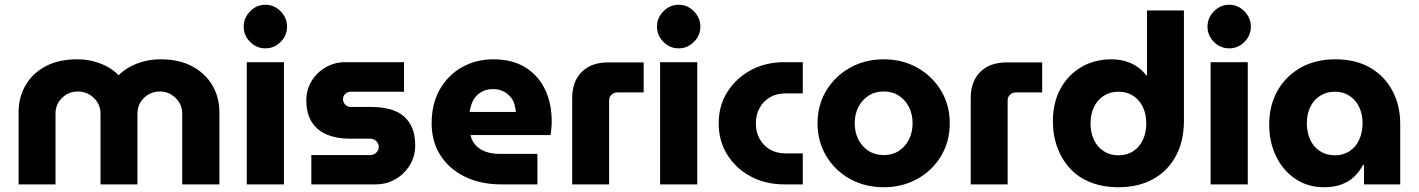

<svg xmlns="http://www.w3.org/2000/svg" viewBox="-20 -774 5955 806"><path d="M58 0V-303Q58 -366 87.5 -416.5Q117 -467 172 -496Q227 -525 303 -525Q341 -525 373 -516.5Q405 -508 431.5 -493.5Q458 -479 477 -459H479Q499 -479 525.5 -493.5Q552 -508 584.5 -516.5Q617 -525 655 -525Q731 -525 786 -496Q841 -467 871 -416.5Q901 -366 901 -303V0H745V-298Q745 -323 732.5 -343.5Q720 -364 699 -377Q678 -390 651 -390Q624 -390 602.5 -377Q581 -364 569 -343.5Q557 -323 557 -298V0H402V-298Q402 -323 389.5 -343.5Q377 -364 355.5 -377Q334 -390 307 -390Q280 -390 258.5 -377Q237 -364 225 -343.5Q213 -323 213 -298V0Z M1016 0V-513H1172V0ZM1094 -571Q1057 -571 1030 -598Q1003 -625 1003 -662Q1003 -699 1030 -726.5Q1057 -754 1094 -754Q1131 -754 1158 -726.5Q1185 -699 1185 -662Q1185 -625 1158 -598Q1131 -571 1094 -571Z M1287 0V-123H1534Q1544 -123 1552 -127.5Q1560 -132 1565 -140Q1570 -148 1570 -157Q1570 -167 1565 -175Q1560 -183 1552 -187.5Q1544 -192 1534 -192H1444Q1394 -192 1353.5 -208.5Q1313 -225 1289.5 -260.5Q1266 -296 1266 -353Q1266 -397 1287.5 -433Q1309 -469 1346.5 -491Q1384 -513 1429 -513H1676V-389H1453Q1439 -389 1429.5 -380Q1420 -371 1420 -358Q1420 -344 1429.5 -334.5Q1439 -325 1453 -325H1541Q1597 -325 1637.5 -308.5Q1678 -292 1700.5 -256Q1723 -220 1723 -163Q1723 -118 1700.5 -81Q1678 -44 1640.5 -22Q1603 0 1556 0Z M2084 0Q1997 0 1931 -32.5Q1865 -65 1828.5 -122.5Q1792 -180 1792 -256Q1792 -340 1827 -400Q1862 -460 1920.5 -492.5Q1979 -525 2050 -525Q2131 -525 2185.5 -491Q2240 -457 2268 -398.5Q2296 -340 2296 -265Q2296 -252 2294.5 -234.5Q2293 -217 2291 -207H1955Q1961 -181 1978 -163Q1995 -145 2021 -136.5Q2047 -128 2079 -128H2236V0ZM1951 -304H2146Q2144 -320 2140 -335Q2136 -350 2127.5 -361.5Q2119 -373 2108 -381.5Q2097 -390 2082.5 -395Q2068 -400 2050 -400Q2027 -400 2009 -392Q1991 -384 1979 -370.5Q1967 -357 1960.5 -339.5Q1954 -322 1951 -304Z M2382 0V-362Q2382 -432 2422 -472Q2462 -512 2533 -512H2682V-386H2571Q2557 -386 2547 -376.5Q2537 -367 2537 -352V0Z M2751 0V-513H2907V0ZM2829 -571Q2792 -571 2765 -598Q2738 -625 2738 -662Q2738 -699 2765 -726.5Q2792 -754 2829 -754Q2866 -754 2893 -726.5Q2920 -699 2920 -662Q2920 -625 2893 -598Q2866 -571 2829 -571Z M3273 0Q3193 0 3131 -33.5Q3069 -67 3033 -124.5Q2997 -182 2997 -256Q2997 -330 3033 -387.5Q3069 -445 3131 -479Q3193 -513 3273 -513H3350V-382H3279Q3240 -382 3212 -365.5Q3184 -349 3168.5 -320.5Q3153 -292 3153 -256Q3153 -220 3168.5 -191.5Q3184 -163 3212 -146.5Q3240 -130 3279 -130H3350V0Z M3690 12Q3611 12 3548 -23Q3485 -58 3448.5 -119Q3412 -180 3412 -256Q3412 -333 3448.5 -393.5Q3485 -454 3548 -489.5Q3611 -525 3690 -525Q3769 -525 3831.5 -489.5Q3894 -454 3930.5 -393.5Q3967 -333 3967 -256Q3967 -180 3930.5 -119Q3894 -58 3831 -23Q3768 12 3690 12ZM3690 -123Q3727 -123 3754 -141Q3781 -159 3796 -189Q3811 -219 3811 -257Q3811 -294 3796 -324Q3781 -354 3754 -372Q3727 -390 3690 -390Q3653 -390 3625.5 -372Q3598 -354 3583 -324Q3568 -294 3568 -257Q3568 -219 3583 -189Q3598 -159 3625.5 -141Q3653 -123 3690 -123Z M4055 0V-362Q4055 -432 4095 -472Q4135 -512 4206 -512H4355V-386H4244Q4230 -386 4220 -376.5Q4210 -367 4210 -352V0Z M4675 12Q4611 12 4559.5 -8Q4508 -28 4473 -65.5Q4438 -103 4419 -154Q4400 -205 4400 -265Q4400 -343 4431.5 -401Q4463 -459 4518.5 -492Q4574 -525 4646 -525Q4677 -525 4704.5 -517Q4732 -509 4754.5 -493.5Q4777 -478 4792 -457H4795V-730H4950V-266Q4950 -182 4916 -119Q4882 -56 4820.5 -22Q4759 12 4675 12ZM4675 -122Q4711 -122 4737.5 -139.5Q4764 -157 4778 -187.5Q4792 -218 4792 -256Q4792 -294 4778 -324Q4764 -354 4737.5 -371.5Q4711 -389 4675 -389Q4640 -389 4613 -371.5Q4586 -354 4572 -324Q4558 -294 4558 -256Q4558 -218 4572 -187.5Q4586 -157 4613 -139.5Q4640 -122 4675 -122Z M5062 0V-513H5218V0ZM5140 -571Q5103 -571 5076 -598Q5049 -625 5049 -662Q5049 -699 5076 -726.5Q5103 -754 5140 -754Q5177 -754 5204 -726.5Q5231 -699 5231 -662Q5231 -625 5204 -598Q5177 -571 5140 -571Z M5538 12Q5470 12 5418 -23Q5366 -58 5337 -117.5Q5308 -177 5308 -252Q5308 -330 5342 -391.5Q5376 -453 5438.5 -489Q5501 -525 5586 -525Q5672 -525 5732.5 -489.5Q5793 -454 5825.5 -392.5Q5858 -331 5858 -255V0H5706V-82H5702Q5688 -55 5666 -33.5Q5644 -12 5612.5 0Q5581 12 5538 12ZM5584 -122Q5619 -122 5645.5 -139.5Q5672 -157 5686 -188Q5700 -219 5700 -257Q5700 -294 5686 -324Q5672 -354 5645.5 -371.5Q5619 -389 5584 -389Q5548 -389 5521 -371.5Q5494 -354 5480 -324Q5466 -294 5466 -257Q5466 -219 5480 -188Q5494 -157 5521 -139.5Q5548 -122 5584 -122Z"/></svg>

Font: MuseoModerno Thin
Style: Bold
Weight: 700
Version: Version 1.003